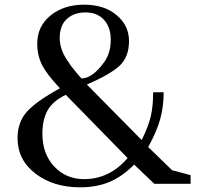

<svg xmlns="http://www.w3.org/2000/svg" viewBox="-20 -785 844 820"><path d="M322 15Q208 15 131.5 -43.5Q55 -102 55 -195Q55 -263 94.5 -307.5Q134 -352 236 -408Q180 -467 159.5 -508Q139 -549 139 -598Q139 -673 196 -719Q253 -765 339 -765Q425 -765 478 -720.5Q531 -676 531 -609.5Q531 -543 492 -505.5Q453 -468 351 -424L585 -187Q613 -243 623.5 -286.5Q634 -330 634 -391H679Q679 -332 665 -279Q651 -226 613 -157L715 -58L794 -37V0H639L553 -82Q501 -30 446.5 -7.5Q392 15 322 15ZM161 -214Q161 -128 211.5 -74Q262 -20 339 -20Q448 -20 525 -110L261 -380Q206 -354 183.5 -314Q161 -274 161 -214ZM426 -521Q453 -560 453 -614.5Q453 -669 424 -700.5Q395 -732 345.5 -732Q296 -732 265.5 -704Q235 -676 235 -622.5Q235 -569 276 -515Q278 -509 302.5 -479.5Q327 -450 328 -450Q375 -450 426 -521Z"/></svg>

Font: Ledger
Style: Regular
Weight: 400
Designer: Denis Masharov
Foundry: Denis Masharov
Version: 1.001